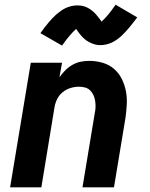

<svg xmlns="http://www.w3.org/2000/svg" viewBox="-20 -797 640 817"><path d="M23 0 111 -530H244L233 -468Q244 -484 258 -498Q272 -512 289 -521.5Q306 -531 324 -534.5Q342 -538 360 -538Q389 -538 416.5 -530Q444 -522 464.5 -504.5Q485 -487 497.5 -462.5Q510 -438 515.5 -410.5Q521 -383 519.5 -354Q518 -325 514 -296L465 0H331L383 -314Q386 -327 386.5 -340.5Q387 -354 385 -367Q383 -380 378 -391.5Q373 -403 364 -412Q355 -421 342.5 -424.5Q330 -428 316 -428Q298 -428 280 -422.5Q262 -417 247 -405Q232 -393 223.5 -376Q215 -359 212 -341L156 0ZM244 -603 152 -656Q161 -669 170 -680.5Q179 -692 187 -701.5Q195 -711 203 -719.5Q211 -728 219 -735Q227 -742 238 -750Q249 -758 260 -763Q271 -768 283.5 -771Q296 -774 308 -774Q313 -774 319 -773.5Q325 -773 330.5 -772Q336 -771 341.5 -769Q347 -767 352 -764.5Q357 -762 361.5 -759Q366 -756 370 -753Q374 -750 379 -745.5Q384 -741 387.5 -737Q391 -733 394 -729Q397 -725 400 -721.5Q403 -718 406 -714Q409 -710 412 -705Q420 -712 425.5 -718Q431 -724 438.5 -732.5Q446 -741 454 -752Q462 -763 472 -777L564 -723Q554 -710 545.5 -699Q537 -688 528.5 -678Q520 -668 512 -659.5Q504 -651 496.5 -644Q489 -637 478 -629Q467 -621 456 -616Q445 -611 432.5 -608Q420 -605 408 -605Q402 -605 396.5 -605.5Q391 -606 385.5 -607.5Q380 -609 374.5 -611Q369 -613 364 -615.5Q359 -618 354.5 -620.5Q350 -623 346 -626Q342 -629 337 -633.5Q332 -638 328.5 -642Q325 -646 321.5 -650Q318 -654 315.5 -657.5Q313 -661 309.5 -666Q306 -671 304 -674Q296 -667 290.5 -661Q285 -655 277.5 -646.5Q270 -638 261.5 -627Q253 -616 244 -603Z"/></svg>

Font: Iosevka Curly XBdEx
Style: Italic
Weight: 800
Width: 7
Italic angle: -9°
Monospace: yes
Designer: Belleve Invis
Foundry: Belleve Invis
Version: Version 11.1.0; ttfautohint (v1.8.3)